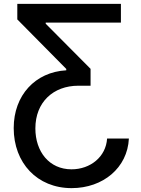

<svg xmlns="http://www.w3.org/2000/svg" viewBox="-20 -747 723 982"><path d="M639.2 -38.4H527.7C522 55 442.1 119 345.9 119C231.9 119 160.9 28.8 160.9 -90.2C160.9 -224.1 252.1 -308.6 381 -308.6H443.2V-394.9L213.8 -625.7V-631.4H598.4V-727.3H68.5V-647.7L318.9 -394.5V-387.4C160.2 -378.6 50.1 -259.6 50.1 -92C50.1 86.3 170.1 215.2 346.2 215.2C507.1 215.2 632.1 111.2 639.2 -38.4Z"/></svg>

Font: Magic Ui Pro Medium
Style: Regular
Weight: 500
Designer: Stefan Endress, Andreas Faust
Version: Version 1.000;FEAKit 1.0